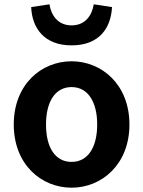

<svg xmlns="http://www.w3.org/2000/svg" viewBox="-20 -859 666 893"><path d="M313 14C453 14 582 -94 582 -280C582 -466 453 -574 313 -574C172 -574 44 -466 44 -280C44 -94 172 14 313 14ZM313 -106C236 -106 194 -174 194 -280C194 -385 236 -454 313 -454C389 -454 432 -385 432 -280C432 -174 389 -106 313 -106ZM313 -648C442 -648 496 -729 501 -826L416 -839C408 -788 377 -741 313 -741C249 -741 218 -788 210 -839L125 -826C129 -729 185 -648 313 -648Z"/></svg>

Font: Noto Sans Mono CJK TC
Style: Bold
Weight: 700
Designer: Ryoko NISHIZUKA 西塚涼子 (kana, bopomofo & ideographs); Paul D. Hunt (Latin, Greek & Cyrillic); Sandoll Communications 산돌커뮤니
Foundry: Adobe
Version: Version 2.004;hotconv 1.0.118;makeotfexe 2.5.65603